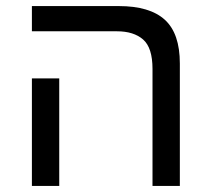

<svg xmlns="http://www.w3.org/2000/svg" viewBox="-20 -612 692 632"><path d="M482 0V-385Q482 -455 451 -482Q420 -509 365 -509H85V-592H371Q473 -592 522.5 -547Q572 -502 572 -403V0ZM85 0V-354H175V0Z"/></svg>

Font: Noto Sans Living
Style: Regular
Weight: 400
Designer: Monotype Design Team
Foundry: Monotype Imaging Inc.
Version: Version 2.013; ttfautohint (v1.8.4.7-5d5b)